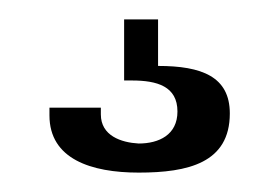

<svg xmlns="http://www.w3.org/2000/svg" viewBox="-20 -29 289 198"><path d="M143 -9H108V54H116C142 54 163 60 163 86C163 110 144 119 123 119C105 118 84 111 84 89V82H31V90C31 135 74 149 123 149C174 149 217 139 217 88C217 50 188 39 143 39Z"/></svg>

Font: VL Bebas Neue Regular
Style: Regular
Weight: 400
Designer: Ryoichi Tsunekawa
Foundry: Ryoichi Tsunekawa
Version: Version 001.003